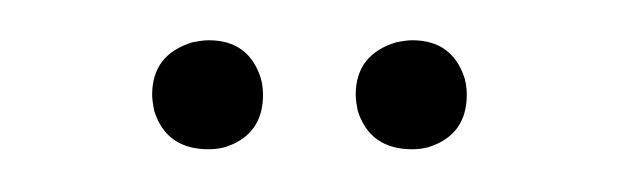

<svg xmlns="http://www.w3.org/2000/svg" viewBox="-20 -709 300 93"><path d="M53.7 -663.1Q53.7 -682.6 73.2 -688.5Q78.1 -689.5 81.1 -689.5Q100.6 -689.5 106.4 -670.9Q107.4 -667 107.4 -663.1Q107.4 -643.6 88.9 -637.7Q85 -636.7 81.1 -636.7Q60.5 -636.7 54.7 -655.3Q53.7 -660.2 53.7 -663.1ZM152.3 -663.1Q152.3 -682.6 171.9 -688.5Q176.8 -689.5 179.7 -689.5Q199.2 -689.5 205.1 -670.9Q206.1 -667 206.1 -663.1Q206.1 -643.6 187.5 -637.7Q183.6 -636.7 179.7 -636.7Q159.2 -636.7 153.3 -655.3Q152.3 -660.2 152.3 -663.1Z"/></svg>

Font: Post No Bills Colombo
Style: Light
Weight: 400
Designer: Kosala Senevirathne, Siva Puranthara, Lasantha Premarathna, Tharique Azeez
Foundry: Mooniak
Version: Version 1.220 ; ttfautohint (v1.5)